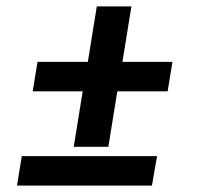

<svg xmlns="http://www.w3.org/2000/svg" viewBox="-20 -579 640 599"><path d="M318 -121H210L238 -294H82L97 -386H254L282 -559H390L362 -386H518L503 -294H346ZM33 0 48 -92H470L454 0Z"/></svg>

Font: Iosevka Curly Slab SmBdEx
Style: Italic
Weight: 600
Width: 7
Italic angle: -9°
Monospace: yes
Designer: Belleve Invis
Foundry: Belleve Invis
Version: Version 11.1.0; ttfautohint (v1.8.3)